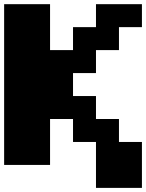

<svg xmlns="http://www.w3.org/2000/svg" viewBox="-20 -798 707 929"><path d="M0 0V-777.8H222.2V-555.6H333.3V-666.7H444.4V-777.8H666.7V-666.7H555.6V-555.6H444.4V-444.4H333.3V-333.3H444.4V-222.2H555.6V-111.1H666.7V111.1H444.4V-111.1H333.3V-222.2H222.2V0Z"/></svg>

Font: Pixeloid Sans
Style: Bold
Weight: 700
Monospace: yes
Designer: GGBot
Version: 0.3